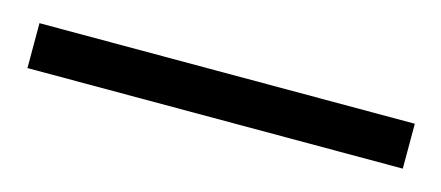

<svg xmlns="http://www.w3.org/2000/svg" viewBox="-24 -81 492 214"><g transform="rotate(15 222.5 26.0)"><path d="M5.9 0H439V51.8H5.9Z"/></g></svg>

Font: Quattrocento Roman
Style: Regular
Weight: 400
Designer: Pablo Impallari
Foundry: Pablo Impallari. www.impallari.com Igino Marini. www.ikern.com
Version: Version 1.000